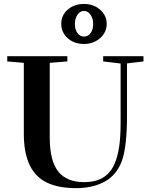

<svg xmlns="http://www.w3.org/2000/svg" viewBox="-20 -951 772 984"><path d="M410.2 -725.6Q360.4 -725.6 327.1 -755.1Q293.9 -784.7 293.9 -828.6Q293.9 -873 327.4 -901.9Q360.8 -930.7 410.2 -930.7Q460 -930.7 493.4 -901.1Q526.9 -871.6 526.9 -828.6Q526.9 -785.2 492.7 -755.4Q458.5 -725.6 410.2 -725.6ZM410.2 -763.7Q431.6 -763.7 444.6 -781.7Q457.5 -799.8 457.5 -828.6Q457.5 -856.4 443.6 -875.7Q429.7 -895 410.2 -895Q390.1 -895 377 -875.2Q363.8 -855.5 363.8 -828.6Q363.8 -799.8 376.7 -781.7Q389.6 -763.7 410.2 -763.7ZM370.1 13.2Q264.6 13.2 202.6 -24.9Q102.1 -86.9 102.1 -265.1V-628.9L17.1 -636.2V-663.1H325.2V-636.2L234.9 -628.9V-247.6Q234.9 -127 278.3 -72.3Q321.8 -17.6 411.1 -17.6Q449.2 -17.6 478.5 -27.1Q507.8 -36.6 530.8 -58.1Q553.7 -79.6 568.4 -114.3Q583 -148.9 590.6 -199Q598.1 -249 598.1 -315.9V-625.5L508.8 -636.2V-663.1H715.3V-636.2L630.9 -626V-360.4Q630.9 -196.8 604 -124.5Q577.1 -53.2 516.1 -20Q455.1 13.2 370.1 13.2Z"/></svg>

Font: Elstob SemiBold
Style: Regular
Weight: 600
Designer: Peter S. Baker
Version: Version 1.015